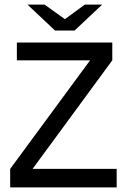

<svg xmlns="http://www.w3.org/2000/svg" viewBox="-20 -811 548 831"><path d="M485 -80V0H24V-80L370 -550H53V-627H466V-550L121 -80ZM99 -791H173L261 -728L347 -791H422L303 -679H218Z"/></svg>

Font: Blinker
Style: Regular
Weight: 400
Designer: Juergen Huber
Foundry: supertype
Version: Version 1.017;hotconv 1.0.117;makeotfexe 2.5.65602